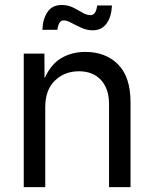

<svg xmlns="http://www.w3.org/2000/svg" viewBox="-20 -765 631 785"><path d="M165 -327.1V0H77.1V-545.9H161.6L162.1 -444.8Q188.5 -502.9 231.2 -527.8Q273.9 -552.7 329.1 -552.7Q412.1 -552.7 462.9 -501.5Q513.7 -450.2 513.7 -346.7V0H425.8V-339.4Q425.8 -402.3 392.8 -438Q359.9 -473.6 302.7 -473.6Q243.7 -473.6 204.3 -435.3Q165 -397 165 -327.1ZM359.4 -641.1Q335.4 -641.1 312.7 -651.4Q290 -661.6 271.7 -671.6Q253.4 -681.6 240.7 -681.6Q228 -681.6 221.9 -669.4Q215.8 -657.2 214.8 -643.1H153.3Q154.8 -687 174.1 -715.8Q193.4 -744.6 232.4 -744.6Q257.8 -744.6 278.3 -734.4Q298.8 -724.1 316.4 -713.6Q334 -703.1 350.1 -703.1Q372.6 -703.1 377.4 -742.7H437.5Q436 -696.8 415.8 -668.9Q395.5 -641.1 359.4 -641.1Z"/></svg>

Font: Inter
Style: Regular
Weight: 400
Designer: Rasmus Andersson
Foundry: rsms
Version: Version 4.001;git-9221beed3